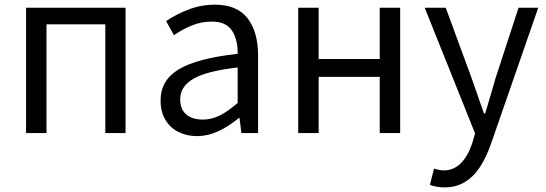

<svg xmlns="http://www.w3.org/2000/svg" viewBox="-20 -576 2363 831"><path d="M523.4 -542.6V0H435.8V-470.8H181.2V0H92.8V-542.6Z M675 -140.6Q675 -229.2 754.4 -276.4Q833.8 -323.6 1008.6 -343.2Q1009.6 -404.8 983.9 -443.7Q958.2 -482.6 896.2 -482.6Q852 -482.6 811.3 -466.1Q770.6 -449.6 732.8 -423.8L698.8 -484.8Q742.8 -514.4 796.9 -535.1Q851 -555.8 910.2 -555.8Q1005.4 -555.8 1051.2 -497.3Q1097 -438.8 1097 -334.2V0H1024.8L1016.8 -65H1013.4Q918.4 13.2 833.6 13.2Q788.2 13.2 752.1 -5Q716 -23.2 695.5 -57.9Q675 -92.6 675 -140.6ZM1008.6 -130.6V-284Q873.6 -268.4 816.8 -235.1Q760 -201.8 760 -146.6Q760 -101.8 786.8 -80.1Q813.6 -58.4 857.8 -58.4Q895.6 -58.4 931.2 -76.2Q966.8 -94 1008.6 -130.6Z M1359.2 -542.6V-320.6H1623.6V-542.6H1712V0H1623.6V-243.2H1359.2V0H1270.8V-542.6Z M1840.8 224 1858.4 153.8 1868.2 156.6Q1886.4 161.6 1900.4 161.6Q1983.8 161.6 2024.2 43.2L2036.2 1.4L1818.2 -542.6H1909.2L2021.2 -237.8Q2030 -213.2 2039.6 -185.6Q2049.2 -158 2058.6 -130.6L2074.8 -84.8H2079.8Q2100.2 -151.2 2124.8 -237.8L2224.4 -542.6H2309.6L2104.8 47.4Q2084.6 104.4 2058.1 145.8Q2031.6 187.2 1993.2 211.1Q1954.8 235 1904 235Q1868.4 235 1840.8 224Z"/></svg>

Font: 寒蝉端黑体 Light
Style: Regular
Weight: 300
Designer: ChillDuanSans {Warren2060}; 
Source Han Sans {Ryoko NISHIZUKA 西塚涼子 (kana, bopomofo & ideographs); Paul D. Hunt (Latin, G
Foundry: ChillType&Adobe
Version: Version 1.300;Glyphs 3.3 (3306)